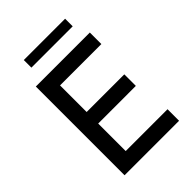

<svg xmlns="http://www.w3.org/2000/svg" viewBox="-244 -961 1071 1071"><g transform="rotate(-45 291.0 -426.0)"><path d="M91 0H521V-91H191V-308H488V-399H191V-609H517V-700H91ZM148 -792H474V-852H148Z"/></g></svg>

Font: Chess Sans Medium
Style: Regular
Weight: 500
Designer: Wolf Bōese
Foundry: Wolf Bōese
Version: Version 7.223;Glyphs 3.3 (3306)